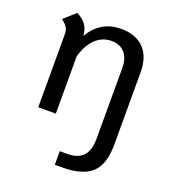

<svg xmlns="http://www.w3.org/2000/svg" viewBox="-130 -579 810 905"><g transform="rotate(20 274.5 -126.5)"><path d="M479 -321V45Q479 142 433 185Q387 228 284 228H248V160H284Q339 160 365 132Q391 104 391 45V-310Q391 -358 367 -385Q343 -412 301 -412Q253 -412 219 -378Q185 -344 170 -287V0H82V-365Q82 -386 74 -399.5Q66 -413 45 -429L103 -481Q135 -464 149.5 -443Q164 -422 167 -388Q191 -432 230.5 -456.5Q270 -481 325 -481Q398 -481 438.5 -439Q479 -397 479 -321Z"/></g></svg>

Font: KoHo Medium
Style: Regular
Weight: 500
Version: Version 1.000; ttfautohint (v1.6)